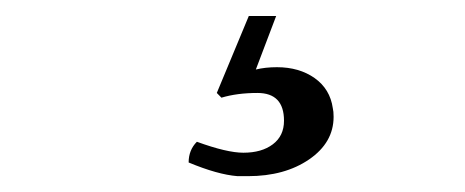

<svg xmlns="http://www.w3.org/2000/svg" viewBox="-20 -20 581 240"><path d="M256.8 102.1 251 96.2 291 0H325.2L299.8 66.9Q311.5 64 326.2 64Q354 64 373.3 77.6Q392.6 91.3 396 115.2Q397 119.1 397 126Q397 158.2 366.5 179.2Q335.9 200.2 290 200.2H276.9Q252 198.2 215.8 183.1Q215.8 167.5 226.1 157.2Q263.7 170.9 284.2 170.9Q307.1 170.9 321 160.4Q335 149.9 335 130.9Q335 96.2 301.8 96.2Q276.4 96.2 256.8 102.1Z"/></svg>

Font: Common Serif
Style: Regular
Weight: 400
Designer: Philipp H. Poll, Khaled Hosny
Foundry: Stefan Peev, Context Ltd.
Version: Version 1.026